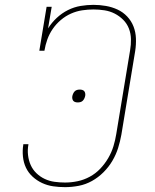

<svg xmlns="http://www.w3.org/2000/svg" viewBox="-20 -763 640 791"><path d="M248 8Q223 8 199 4.5Q175 1 153.5 -9Q132 -19 114.5 -35Q97 -51 87 -72Q77 -93 74.5 -118Q72 -143 76 -167Q76 -168 76 -168.5Q76 -169 76 -169H97Q97 -169 97 -168.5Q97 -168 97 -167Q93 -146 95.5 -124Q98 -102 106.5 -83Q115 -64 130 -49.5Q145 -35 164 -26Q183 -17 204.5 -14Q226 -11 248 -11Q274 -11 300 -16.5Q326 -22 350 -35Q374 -48 393 -68Q412 -88 426 -112Q440 -136 447.5 -161Q455 -186 459 -211L516 -556Q520 -579 519.5 -602Q519 -625 511 -645.5Q503 -666 487.5 -681.5Q472 -697 452.5 -707Q433 -717 410.5 -720.5Q388 -724 365 -724Q342 -724 318.5 -720.5Q295 -717 272.5 -707Q250 -697 230.5 -680.5Q211 -664 197 -643.5Q183 -623 175 -600.5Q167 -578 163 -554H142L172 -735H193L178 -646Q193 -670 214 -689.5Q235 -709 260 -721.5Q285 -734 312 -738.5Q339 -743 365 -743Q391 -743 416.5 -738.5Q442 -734 464.5 -723.5Q487 -713 504 -695Q521 -677 530 -654Q539 -631 540 -605Q541 -579 537 -553L480 -208Q475 -180 466.5 -153Q458 -126 443 -100.5Q428 -75 406.5 -53.5Q385 -32 359 -17.5Q333 -3 304.5 2.5Q276 8 248 8ZM300 -341Q295 -341 290 -342.5Q285 -344 282 -347.5Q279 -351 278 -356.5Q277 -362 278 -367Q279 -372 281.5 -377.5Q284 -383 288 -387Q292 -391 297.5 -392.5Q303 -394 309 -394Q309 -394 309 -394Q309 -394 309 -394Q314 -394 319 -392.5Q324 -391 327 -387.5Q330 -384 331 -378.5Q332 -373 331 -368Q330 -363 327.5 -357.5Q325 -352 321 -348Q317 -344 311.5 -342.5Q306 -341 300 -341Q300 -341 300 -341Q300 -341 300 -341Z"/></svg>

Font: Iosevka Curly Slab ThEx
Style: Italic
Weight: 100
Width: 7
Italic angle: -9°
Monospace: yes
Designer: Belleve Invis
Foundry: Belleve Invis
Version: Version 11.1.0; ttfautohint (v1.8.3)